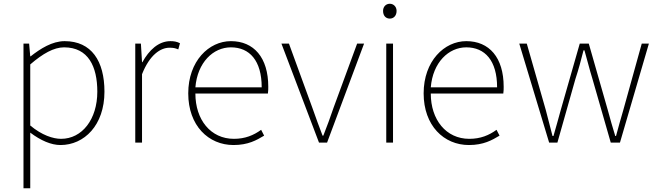

<svg xmlns="http://www.w3.org/2000/svg" viewBox="-20 -759 3500 1022"><path d="M105 243H141V46V-53C197 -11 252 13 302 13C428 13 536 -92 536 -271C536 -434 467 -540 324 -540C258 -540 195 -500 143 -459H141L135 -527H105ZM305 -20C263 -20 203 -39 141 -91V-416C208 -474 267 -507 321 -507C450 -507 498 -405 498 -271C498 -124 417 -20 305 -20Z M700 0H736V-364C777 -468 835 -505 882 -505C903 -505 912 -503 929 -496L938 -529C920 -538 905 -540 887 -540C824 -540 773 -492 738 -428H736L730 -527H700Z M1223 13C1301 13 1346 -13 1386 -37L1370 -68C1330 -39 1285 -20 1225 -20C1101 -20 1020 -122 1020 -261H1406C1408 -275 1408 -286 1408 -297C1408 -453 1331 -540 1209 -540C1092 -540 982 -434 982 -262C982 -90 1090 13 1223 13ZM1020 -294C1031 -427 1115 -507 1209 -507C1308 -507 1373 -437 1373 -294Z M1678 0H1721L1918 -527H1881L1756 -187C1739 -136 1719 -83 1701 -37H1697C1679 -83 1660 -136 1642 -187L1518 -527H1478Z M2036 0H2072V-527H2036ZM2055 -660C2075 -660 2091 -675 2091 -701C2091 -723 2075 -739 2055 -739C2034 -739 2019 -723 2019 -701C2019 -675 2034 -660 2055 -660Z M2476 13C2554 13 2599 -13 2639 -37L2623 -68C2583 -39 2538 -20 2478 -20C2354 -20 2273 -122 2273 -261H2659C2661 -275 2661 -286 2661 -297C2661 -453 2584 -540 2462 -540C2345 -540 2235 -434 2235 -262C2235 -90 2343 13 2476 13ZM2273 -294C2284 -427 2368 -507 2462 -507C2561 -507 2626 -437 2626 -294Z M2903 0H2947L3043 -339C3060 -390 3073 -440 3086 -491H3091C3106 -440 3117 -392 3133 -341L3231 0H3280L3434 -527H3396L3298 -174C3284 -125 3271 -81 3259 -35H3255C3241 -81 3228 -125 3215 -174L3114 -527H3066L2965 -174C2952 -125 2939 -81 2926 -35H2921C2910 -81 2897 -125 2885 -174L2784 -527H2744Z"/></svg>

Font: Harano Aji Gothic K1 ExtraLight
Style: Regular
Weight: 250
Foundry: Masamichi Hosoda
Version: HaranoAjiGothicK1-ExtraLight version 20230610;ttx 4.39.4